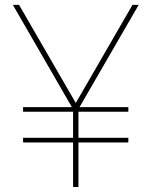

<svg xmlns="http://www.w3.org/2000/svg" viewBox="-20 -752 609 772"><path d="M295.4 0H273.9V-179.2H72.8V-197.8H273.9V-302.7H72.8V-321.3H269L31.7 -732.4H56.6L284.7 -337.9L512.7 -732.4H537.6L299.8 -321.3H496.1V-302.7H295.4V-197.8H496.1V-179.2H295.4Z"/></svg>

Font: Kumbh Sans Thin
Style: Regular
Weight: 250
Version: Version 1.004